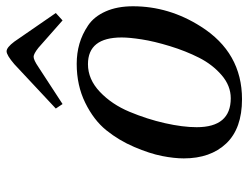

<svg xmlns="http://www.w3.org/2000/svg" viewBox="-108 -652 772 597"><g transform="rotate(-90 278.5 -354.0)"><path d="M239 -567 377 -696Q405 -720 417 -720Q429 -720 447 -696L536 -567L513 -546L428 -621Q409 -636 400 -636Q390 -636 368 -621L253 -546ZM84 -169Q84 -199 91.5 -237Q99 -275 119.5 -323Q140 -371 171.5 -410Q203 -449 257 -475.5Q311 -502 378 -502Q411 -502 440.5 -493.5Q470 -485 497.5 -466.5Q525 -448 541 -412Q557 -376 557 -327Q557 -215 494 -116Q413 12 268 12Q177 12 130.5 -37Q84 -86 84 -169ZM181 -129Q181 -23 271 -23Q310 -23 343 -51.5Q376 -80 397 -121.5Q418 -163 433 -212Q448 -261 454 -299.5Q460 -338 460 -362Q460 -467 377 -467Q330 -467 291 -430Q252 -393 229 -338Q206 -283 193.5 -227.5Q181 -172 181 -129Z"/></g></svg>

Font: Lingua Franca
Style: Italic
Weight: 400
Italic angle: -13°
Version: Version 1.19